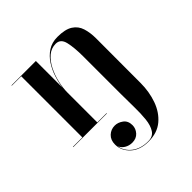

<svg xmlns="http://www.w3.org/2000/svg" viewBox="-196 -611 1011 1011"><g transform="rotate(-45 310.0 -105.0)"><path d="M35 -2.5H105V-457.5H35V-460H216.5V-262Q220.5 -294.5 232 -330.5Q243.5 -366.5 263.8 -398Q284 -429.5 314.2 -449.5Q344.5 -469.5 386.5 -469.5Q443.5 -469.5 473.5 -450.2Q503.5 -431 514.2 -397Q525 -363 525 -319.5L524.5 11.5Q524.5 76.5 504.5 133.2Q484.5 190 443 225Q401.5 260 336.5 260Q273 260 236.5 226Q200 192 200 146Q200 112.5 220.5 93.2Q241 74 269.5 74Q293.5 74 315.5 90.2Q337.5 106.5 337.5 139Q337.5 164 319.8 183.8Q302 203.5 271.5 203.5Q248.5 203.5 229.5 192Q210.5 180.5 204 162.5Q210 202 245.2 229.8Q280.5 257.5 336.5 257.5Q371 257.5 387.2 232.5Q403.5 207.5 407.8 166.5Q412 125.5 411 76.5Q410 27.5 410 -20V-301Q410 -366 400.2 -408.2Q390.5 -450.5 354.5 -450.5Q321 -450.5 295.2 -428.5Q269.5 -406.5 252 -371.8Q234.5 -337 225.5 -298Q216.5 -259 216.5 -225.5V-2.5H285.5V0H35Z"/></g></svg>

Font: Bodoni* 72pt Medium
Style: Regular
Weight: 500
Version: Version 2.3